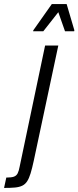

<svg xmlns="http://www.w3.org/2000/svg" viewBox="-115 -734 386 945"><path d="M-95 191 -84 140Q-59 140 -46.5 135.5Q-34 131 -28 119Q-22 107 -18 85L107 -510H172L51 58Q43 95 35.5 119.5Q28 144 18.5 158.5Q9 173 -5.5 180Q-20 187 -41.5 189Q-63 191 -95 191ZM48 -580 49 -585 140 -714H213L251 -585L250 -580H205L172 -674L98 -580Z"/></svg>

Font: Saira ExtraCondensed
Style: Italic
Weight: 400
Width: 2
Italic angle: -12°
Designer: Hector Gatti with collaboration of the Omnibus-Type team
Foundry: Omnibus-Type
Version: Version 1.101